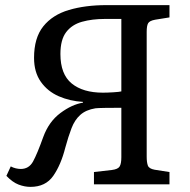

<svg xmlns="http://www.w3.org/2000/svg" viewBox="-20 -720 744 750"><path d="M99 10Q76 10 52.5 1Q29 -8 5 -33L22 -70Q31 -65 41.5 -62.5Q52 -60 61 -60Q93 -60 109 -89Q125 -118 149 -185Q171 -245 216 -278.5Q261 -312 304 -319V-322Q253 -325 209.5 -344Q166 -363 139.5 -400.5Q113 -438 113 -494Q113 -572 149 -617Q185 -662 249 -681Q313 -700 396 -700H642V-652L586 -643Q564 -639 558.5 -629Q553 -619 553 -596V-108Q553 -86 557.5 -73.5Q562 -61 584 -57L642 -48V0H347V-48L417 -56Q441 -59 447.5 -70Q454 -81 454 -106V-299Q417 -299 389 -298.5Q361 -298 353 -297Q316 -291 294 -271.5Q272 -252 259.5 -219.5Q247 -187 235 -143Q218 -76 188 -33Q158 10 99 10ZM382 -358Q399 -358 423 -359.5Q447 -361 454 -363V-646H389Q340 -646 300.5 -635Q261 -624 238.5 -594.5Q216 -565 216 -509Q216 -430 260 -394Q304 -358 382 -358Z"/></svg>

Font: Literata 12pt
Style: Regular
Weight: 400
Designer: Latin by Veronika Burian and Jose Scaglione. Greek by Irene Vlachou. Cyrillic by Vera Evstafieva.
Foundry: TypeTogether
Version: Version 3.002